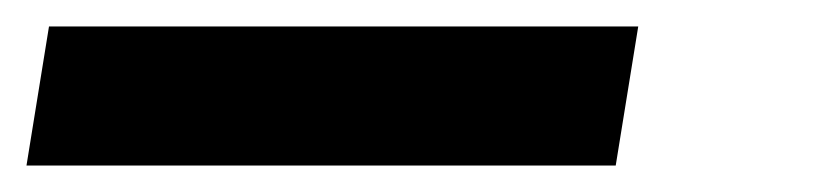

<svg xmlns="http://www.w3.org/2000/svg" viewBox="-28 -20 624 145"><path d="M-8 105H437L454 0H9Z"/></svg>

Font: Iosevka Sparkle Oblique
Style: Bold
Weight: 700
Italic angle: -9°
Designer: Belleve Invis
Foundry: Belleve Invis
Version: Version 4.5.0; ttfautohint (v1.8.3)